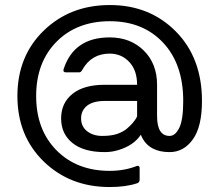

<svg xmlns="http://www.w3.org/2000/svg" viewBox="-20 -735 880 770"><path d="M49.8 -349.9C49.8 -243.2 85 -155.8 155.3 -87.4C225.6 -19 313.8 15.1 419.9 15.1C463.2 15.1 499.8 10.1 529.8 0C536.6 -2 540 -7 540 -15.1V-60.1C540 -67.9 536.6 -71.1 529.8 -69.8C496.6 -56.5 460 -49.8 419.9 -49.8C332 -49.8 260.9 -77.3 206.5 -132.3C152.2 -187.3 125 -259.8 125 -349.9C125 -439.9 152.2 -512.4 206.5 -567.4C260.9 -622.4 332.3 -649.9 420.7 -649.9C509 -649.9 580.2 -621.3 634 -564C687.9 -506.7 714.8 -428.7 714.8 -330.1C714.8 -279.9 709.6 -244.1 699 -222.4C688.4 -200.8 675.5 -189.9 660.2 -189.9C626.6 -189.9 609.9 -216.6 609.9 -270V-395C609.9 -451.7 592 -497.5 556.4 -532.5C520.8 -567.5 475.3 -585 419.9 -585C323.9 -585 262.2 -542.3 234.9 -457C232.9 -448.9 236.3 -444.8 245.1 -444.8H297.9C302.7 -445.1 306.8 -448.6 310.1 -455.1C334.5 -498.4 371.1 -520 419.9 -520C451.2 -520 477.3 -508.9 498.3 -486.6C519.3 -464.3 529.8 -433.8 529.8 -395H399.9C343.9 -395 300.8 -382.8 270.5 -358.4C240.2 -334 225.1 -301.2 225.1 -260C225.1 -218.8 240.2 -186 270.5 -161.6C300.8 -137.2 343.9 -125 399.9 -125C418.8 -125 436.7 -127.6 453.6 -132.8C495 -144.9 525.4 -165.5 544.9 -194.8L548.8 -185.1C569 -145 606.1 -125 660.2 -125C697.9 -125 729 -142 753.4 -176C777.8 -210 790 -261.4 790 -330.1C790 -445.3 755 -538.2 685.1 -608.9C615.1 -679.5 526.9 -714.8 420.7 -714.8C314.4 -714.8 226 -680.7 155.5 -612.3C85 -543.9 49.8 -456.5 49.8 -349.9ZM305.2 -260C305.2 -281.3 313.2 -298.3 329.1 -311C345.1 -323.7 368.7 -330.1 399.9 -330.1H529.8V-270C529.8 -265.5 523.8 -255.9 511.7 -241.2C504.6 -233.1 496.3 -225.2 487.1 -217.5C477.8 -209.9 465.4 -203.4 450 -198C434.5 -192.6 414.5 -189.9 389.9 -189.9C365.3 -189.9 345.1 -196.3 329.1 -209C313.2 -221.7 305.2 -238.7 305.2 -260Z"/></svg>

Font: Numans
Style: Regular
Weight: 400
Designer: Jovanny Lemonad
Foundry: Jovanny Lemonad
Version: Version 001.001